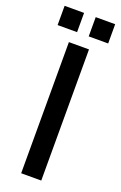

<svg xmlns="http://www.w3.org/2000/svg" viewBox="-149 -809 539 853"><g transform="rotate(20 120.5 -382.5)"><path d="M92 -674H0V-765H92ZM147 -674V-765H239V-674ZM73 -620H168V0H73Z"/></g></svg>

Font: Gulax
Style: Regular
Weight: 400
Designer: Morgan Gilbert
Foundry: VTF
Version: Version 1.001;hotconv 1.0.109;makeotfexe 2.5.65596